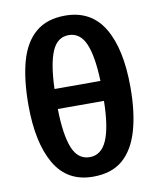

<svg xmlns="http://www.w3.org/2000/svg" viewBox="-86 -833 752 910"><g transform="rotate(-10 290.0 -377.5)"><path d="M536 -377Q536 -257 511 -170Q486 -83 432.5 -36.5Q379 10 289 10Q165 10 105 -93Q45 -196 45 -377Q45 -500 69 -586.5Q93 -673 147 -719Q201 -765 289 -765Q414 -765 475 -663.5Q536 -562 536 -377ZM289 -84Q345 -84 372 -146.5Q399 -209 401 -335H179Q181 -211 206.5 -147.5Q232 -84 289 -84ZM290 -671Q235 -671 209.5 -611Q184 -551 180 -431H401Q397 -551 371 -611Q345 -671 290 -671Z"/></g></svg>

Font: Noto Sans Display SemiBold
Style: Regular
Weight: 600
Designer: Monotype Design Team
Foundry: Monotype Imaging Inc.
Version: Version 2.003